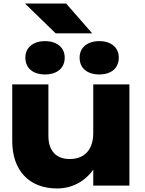

<svg xmlns="http://www.w3.org/2000/svg" viewBox="-20 -1047 817 1083"><path d="M710 0V-571H506V-297C506 -204 458 -150 373 -150C296 -150 253 -197 253 -281V-571H49V-252C49 -88 142 16 302 16C383 16 456 -20 506 -90V0ZM234 -627C301 -627 345 -662 345 -722C345 -779 301 -815 234 -815C167 -815 123 -779 123 -722C123 -662 167 -627 234 -627ZM540 -627C607 -627 650 -662 650 -722C650 -779 607 -815 540 -815C473 -815 429 -779 429 -722C429 -662 473 -627 540 -627ZM353 -1027H121L294 -859H500Z"/></svg>

Font: Bounded
Style: Bold
Weight: 700
Designer: Vlad Churkin
Version: Version 3.0